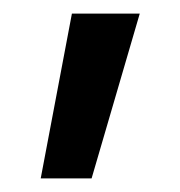

<svg xmlns="http://www.w3.org/2000/svg" viewBox="-20 -129 266 283"><path d="M115 134H40L86 -109H186Z"/></svg>

Font: Simpel Medium
Style: Regular
Weight: 500
Designer: Janko Jovanovic
Version: Version 1.048;PS 001.048;hotconv 1.0.88;makeotf.lib2.5.64775